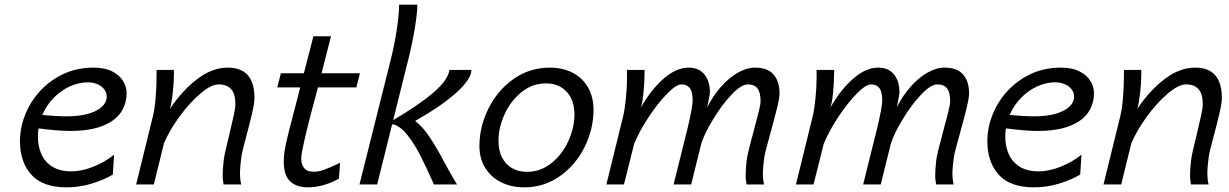

<svg xmlns="http://www.w3.org/2000/svg" viewBox="-20 -784 5222 816"><path d="M263.2 12.2Q161.6 12.2 113.3 -41.5Q64.9 -95.2 64.9 -184.1Q64.9 -261.2 104.5 -333.5Q144 -405.8 215.6 -451.2Q287.1 -496.6 377.4 -496.6Q425.8 -496.6 457.3 -480.2Q488.8 -463.9 503.4 -439.2Q518.1 -414.6 518.1 -389.2Q518.1 -342.8 493.9 -306.6Q469.7 -270.5 416 -249Q362.3 -227.5 277.8 -227.5Q227.5 -227.5 143.6 -238.3Q141.1 -219.7 141.1 -203.6Q141.1 -161.6 156.2 -128.2Q171.4 -94.7 203.1 -75.2Q234.9 -55.7 283.2 -55.7Q326.7 -55.7 376.5 -75.4Q426.3 -95.2 464.8 -126.5L459.5 -42Q422.4 -20 370.4 -3.9Q318.4 12.2 263.2 12.2ZM264.2 -289.6Q316.9 -289.6 355.2 -300.5Q393.6 -311.5 413.6 -330.6Q433.6 -349.6 433.6 -373Q433.6 -390.6 422.9 -404.5Q412.1 -418.5 393.6 -426.3Q375 -434.1 352.5 -434.1Q314.5 -434.1 276.6 -416.7Q238.8 -399.4 208 -367.9Q177.2 -336.4 159.7 -295.4Q219.7 -289.6 264.2 -289.6Z M926.3 -34.7Q926.3 -62 930.2 -98.6Q931.6 -113.8 937.5 -140.1Q943.4 -166.5 954.6 -211.9Q968.3 -269 974.4 -297.6Q980.5 -326.2 980.5 -340.8Q980.5 -384.8 962.4 -405Q944.3 -425.3 909.2 -425.3Q877 -425.3 830.6 -385.5Q784.2 -345.7 741.5 -286.6Q698.7 -227.5 676.8 -174.8L633.8 0H558.6L629.4 -288.1Q637.2 -318.8 641.4 -367.9Q645.5 -417 645.5 -469.2V-486.8H718.8L719.2 -471.2Q719.2 -435.5 714.4 -391.1Q709.5 -346.7 702.1 -321.3Q755.4 -400.4 818.8 -448.5Q882.3 -496.6 948.2 -496.6Q1061.5 -496.6 1061.5 -367.2Q1061.5 -347.2 1052 -305.2Q1042.5 -263.2 1025.9 -201.7Q1018.6 -174.3 1012.7 -150.4Q1006.8 -126.5 1005.9 -117.7Q1000 -75.2 1000 -51.8Q1000 -18.1 1005.4 0H930.2Q926.3 -23.4 926.3 -34.7Z M1289.1 12.2Q1240.2 12.2 1213.1 -13.2Q1186 -38.6 1186 -97.7Q1186 -119.1 1189.5 -142.6Q1193.4 -168 1206.5 -221.2Q1219.7 -274.4 1245.6 -372.1L1255.9 -412.6H1158.2L1173.8 -472.7H1271.5L1312 -629.9H1386.7L1346.7 -472.7H1509.8L1494.6 -412.6H1331.1L1320.3 -371.1Q1297.9 -288.1 1285.4 -237.3Q1272.9 -186.5 1264.6 -144.5Q1260.3 -126 1260.3 -108.9Q1260.3 -85.4 1272.5 -69.8Q1284.7 -54.2 1313 -54.2Q1334.5 -54.2 1356.7 -62.3Q1378.9 -70.3 1415.5 -87.4Q1418.5 -89.4 1425.3 -92.3L1420.4 -24.9Q1384.8 -4.9 1351.3 3.7Q1317.9 12.2 1289.1 12.2Z M1642.6 -538.1Q1656.7 -595.2 1666.5 -659.2Q1676.3 -723.1 1676.3 -764.2H1753.9Q1753.9 -731.4 1743.4 -667Q1732.9 -602.5 1717.3 -539.6L1650.9 -273.4Q1759.3 -336.9 1821.8 -390.4Q1884.3 -443.8 1890.1 -486.8H1983.4Q1983.4 -448.2 1920.4 -391.1Q1857.4 -334 1744.6 -270Q1776.4 -246.1 1806.9 -200Q1837.4 -153.8 1871.6 -88.9Q1900.9 -34.2 1922.4 0H1824.2Q1793 -70.8 1768.3 -119.6Q1743.7 -168.5 1714.4 -206.5Q1685.1 -244.6 1654.3 -254.9L1646.5 -255.4L1583 0H1507.8Z M2317.4 -496.6Q2371.6 -496.6 2413.6 -474.9Q2455.6 -453.1 2479 -412.6Q2502.4 -372.1 2502.4 -317.4Q2502.4 -235.8 2464.8 -159.7Q2427.2 -83.5 2359.9 -35.6Q2292.5 12.2 2208 12.2Q2153.8 12.2 2110.6 -9Q2067.4 -30.3 2042.5 -70.1Q2017.6 -109.9 2017.6 -163.6Q2017.6 -245.1 2055.7 -322.3Q2093.8 -399.4 2162.1 -448Q2230.5 -496.6 2317.4 -496.6ZM2098.6 -184.6Q2098.6 -144.5 2113.5 -115Q2128.4 -85.4 2155.8 -69.6Q2183.1 -53.7 2219.7 -53.7Q2277.3 -53.7 2323.5 -90.6Q2369.6 -127.4 2395.5 -184.6Q2421.4 -241.7 2421.4 -298.3Q2421.4 -338.4 2406.2 -368.2Q2391.1 -397.9 2363.8 -413.8Q2336.4 -429.7 2300.3 -429.7Q2243.2 -429.7 2197 -392.8Q2150.9 -356 2124.8 -299.1Q2098.6 -242.2 2098.6 -184.6Z M3148.9 -34.7Q3148.9 -62 3152.8 -98.6Q3154.8 -116.2 3162.4 -147.5Q3169.9 -178.7 3183.1 -226.6Q3198.2 -283.2 3205.3 -312Q3212.4 -340.8 3212.4 -354Q3212.4 -391.6 3199.2 -408.4Q3186 -425.3 3158.7 -425.3Q3129.9 -425.3 3088.4 -381.1Q3046.9 -336.9 3010.3 -276.4Q2973.6 -215.8 2960.4 -173.3L2917.5 0H2842.8L2901.9 -237.8Q2911.6 -277.3 2917.7 -310.5Q2923.8 -343.8 2923.8 -356.9Q2923.8 -394 2911.6 -409.7Q2899.4 -425.3 2876 -425.3Q2854 -425.3 2815.2 -385.7Q2776.4 -346.2 2737.1 -286.9Q2697.8 -227.5 2675.3 -173.3L2631.8 0H2557.1L2627.9 -288.1Q2635.3 -317.9 2640.1 -366.2Q2645 -414.6 2645 -461.9Q2645 -477.5 2644.5 -486.8H2719.7L2719.2 -470.2Q2719.2 -432.6 2714.8 -388.9Q2710.4 -345.2 2703.1 -326.2Q2746.6 -402.8 2800.3 -449.7Q2854 -496.6 2906.7 -496.6Q2950.2 -496.6 2973.6 -467.8Q2997.1 -439 2997.1 -391.1Q2997.1 -383.3 2989.7 -348.6L2985.8 -328.1Q3009.3 -375 3042.7 -413.6Q3076.2 -452.1 3114.5 -474.4Q3152.8 -496.6 3189 -496.6Q3242.7 -496.6 3267.8 -467Q3293 -437.5 3293 -387.2Q3293 -368.2 3282.2 -324Q3271.5 -279.8 3252.4 -211.4Q3244.1 -181.6 3237.1 -154.8Q3230 -127.9 3228.5 -117.7Q3222.2 -71.3 3222.2 -51.8Q3222.2 -18.1 3227.5 0H3152.8Q3148.9 -23.4 3148.9 -34.7Z M3954.6 -34.7Q3954.6 -62 3958.5 -98.6Q3960.4 -116.2 3968 -147.5Q3975.6 -178.7 3988.8 -226.6Q4003.9 -283.2 4011 -312Q4018.1 -340.8 4018.1 -354Q4018.1 -391.6 4004.9 -408.4Q3991.7 -425.3 3964.4 -425.3Q3935.5 -425.3 3894 -381.1Q3852.5 -336.9 3815.9 -276.4Q3779.3 -215.8 3766.1 -173.3L3723.1 0H3648.4L3707.5 -237.8Q3717.3 -277.3 3723.4 -310.5Q3729.5 -343.8 3729.5 -356.9Q3729.5 -394 3717.3 -409.7Q3705.1 -425.3 3681.6 -425.3Q3659.7 -425.3 3620.8 -385.7Q3582 -346.2 3542.7 -286.9Q3503.4 -227.5 3481 -173.3L3437.5 0H3362.8L3433.6 -288.1Q3440.9 -317.9 3445.8 -366.2Q3450.7 -414.6 3450.7 -461.9Q3450.7 -477.5 3450.2 -486.8H3525.4L3524.9 -470.2Q3524.9 -432.6 3520.5 -388.9Q3516.1 -345.2 3508.8 -326.2Q3552.2 -402.8 3606 -449.7Q3659.7 -496.6 3712.4 -496.6Q3755.9 -496.6 3779.3 -467.8Q3802.7 -439 3802.7 -391.1Q3802.7 -383.3 3795.4 -348.6L3791.5 -328.1Q3814.9 -375 3848.4 -413.6Q3881.8 -452.1 3920.2 -474.4Q3958.5 -496.6 3994.6 -496.6Q4048.3 -496.6 4073.5 -467Q4098.6 -437.5 4098.6 -387.2Q4098.6 -368.2 4087.9 -324Q4077.1 -279.8 4058.1 -211.4Q4049.8 -181.6 4042.7 -154.8Q4035.6 -127.9 4034.2 -117.7Q4027.8 -71.3 4027.8 -51.8Q4027.8 -18.1 4033.2 0H3958.5Q3954.6 -23.4 3954.6 -34.7Z M4374.5 12.2Q4272.9 12.2 4224.6 -41.5Q4176.3 -95.2 4176.3 -184.1Q4176.3 -261.2 4215.8 -333.5Q4255.4 -405.8 4326.9 -451.2Q4398.4 -496.6 4488.8 -496.6Q4537.1 -496.6 4568.6 -480.2Q4600.1 -463.9 4614.7 -439.2Q4629.4 -414.6 4629.4 -389.2Q4629.4 -342.8 4605.2 -306.6Q4581.1 -270.5 4527.3 -249Q4473.6 -227.5 4389.2 -227.5Q4338.9 -227.5 4254.9 -238.3Q4252.4 -219.7 4252.4 -203.6Q4252.4 -161.6 4267.6 -128.2Q4282.7 -94.7 4314.5 -75.2Q4346.2 -55.7 4394.5 -55.7Q4438 -55.7 4487.8 -75.4Q4537.6 -95.2 4576.2 -126.5L4570.8 -42Q4533.7 -20 4481.7 -3.9Q4429.7 12.2 4374.5 12.2ZM4375.5 -289.6Q4428.2 -289.6 4466.6 -300.5Q4504.9 -311.5 4524.9 -330.6Q4544.9 -349.6 4544.9 -373Q4544.9 -390.6 4534.2 -404.5Q4523.4 -418.5 4504.9 -426.3Q4486.3 -434.1 4463.9 -434.1Q4425.8 -434.1 4387.9 -416.7Q4350.1 -399.4 4319.3 -367.9Q4288.6 -336.4 4271 -295.4Q4331.1 -289.6 4375.5 -289.6Z M5037.6 -34.7Q5037.6 -62 5041.5 -98.6Q5043 -113.8 5048.8 -140.1Q5054.7 -166.5 5065.9 -211.9Q5079.6 -269 5085.7 -297.6Q5091.8 -326.2 5091.8 -340.8Q5091.8 -384.8 5073.7 -405Q5055.7 -425.3 5020.5 -425.3Q4988.3 -425.3 4941.9 -385.5Q4895.5 -345.7 4852.8 -286.6Q4810.1 -227.5 4788.1 -174.8L4745.1 0H4669.9L4740.7 -288.1Q4748.5 -318.8 4752.7 -367.9Q4756.8 -417 4756.8 -469.2V-486.8H4830.1L4830.6 -471.2Q4830.6 -435.5 4825.7 -391.1Q4820.8 -346.7 4813.5 -321.3Q4866.7 -400.4 4930.2 -448.5Q4993.7 -496.6 5059.6 -496.6Q5172.9 -496.6 5172.9 -367.2Q5172.9 -347.2 5163.3 -305.2Q5153.8 -263.2 5137.2 -201.7Q5129.9 -174.3 5124 -150.4Q5118.2 -126.5 5117.2 -117.7Q5111.3 -75.2 5111.3 -51.8Q5111.3 -18.1 5116.7 0H5041.5Q5037.6 -23.4 5037.6 -34.7Z"/></svg>

Font: Lesson One Light
Style: Italic
Weight: 300
Italic angle: -14°
Designer: But Ko, Victor Gaultney, Annie Olsen, Julie Remington, Don Collingsworth, Eric Hays, Becca Hirsbrunner
Version: Version 1.100